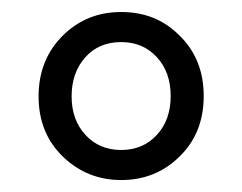

<svg xmlns="http://www.w3.org/2000/svg" viewBox="-20 -767 401 318"><path d="M180.7 -468.8Q125 -468.8 85 -506.8Q43.9 -545.9 43.9 -607.4Q43.9 -668.9 85 -709Q124 -747.1 180.7 -747.1Q238.3 -747.1 276.4 -709Q317.4 -669.9 317.4 -607.9Q317.4 -545.9 276.4 -506.8Q237.3 -468.8 180.7 -468.8ZM180.7 -518.6Q216.8 -518.6 239.7 -543.5Q262.7 -568.4 262.7 -607.9Q262.7 -647.5 239.7 -672.4Q216.8 -697.3 180.7 -697.3Q143.6 -697.3 121.1 -671.9Q98.6 -646.5 98.6 -607.4Q98.6 -568.4 121.6 -543.5Q144.5 -518.6 180.7 -518.6Z"/></svg>

Font: Bpmf GenSeki Gothic R
Style: R
Weight: 400
Foundry: But Ko
Version: Version 1.320